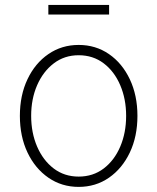

<svg xmlns="http://www.w3.org/2000/svg" viewBox="-20 -732 626 764"><path d="M293 11.7Q225.6 11.7 172.6 -24.9Q119.6 -61.5 89.4 -125.2Q59.1 -189 59.1 -271Q59.1 -353 89.4 -416.7Q119.6 -480.5 172.6 -516.8Q225.6 -553.2 293 -553.2Q360.8 -553.2 413.6 -516.8Q466.3 -480.5 496.6 -416.5Q526.9 -352.5 526.9 -271Q526.9 -189 496.6 -125.2Q466.3 -61.5 413.6 -24.9Q360.8 11.7 293 11.7ZM293 -29.3Q350.1 -29.3 392.6 -61.5Q435.1 -93.8 458.5 -148.7Q481.9 -203.6 481.9 -271Q481.9 -337.9 458.5 -392.8Q435.1 -447.8 392.6 -480Q350.1 -512.2 293 -512.2Q236.3 -512.2 193.8 -479.7Q151.4 -447.3 127.7 -392.8Q104 -338.4 104 -271Q104 -203.6 127.7 -148.7Q151.4 -93.8 193.8 -61.5Q236.3 -29.3 293 -29.3ZM414.1 -712.4V-674.3H172.4V-712.4Z"/></svg>

Font: Inter ExtraLight
Style: Regular
Weight: 250
Designer: Rasmus Andersson
Foundry: rsms
Version: Version 4.001;git-66647c0bb